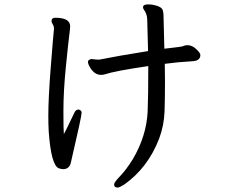

<svg xmlns="http://www.w3.org/2000/svg" viewBox="-20 -786 1040 875"><path d="M268.1 -15.1Q262.2 -15.1 257.1 -16.6Q252 -18.1 248 -19Q212.9 -33.2 202.1 -186Q200.2 -217.8 200.2 -257.8Q200.2 -337.9 211.2 -478.5Q222.2 -619.1 226.1 -655.8Q226.1 -666 220.5 -675Q214.8 -684.1 214.8 -689.9Q214.8 -705.1 231.9 -705.1Q299.8 -705.1 299.8 -666Q299.8 -657.2 295.4 -623.5Q291 -589.8 280 -479.5Q269 -369.1 269 -281Q269 -192.9 271 -174.8Q284.2 -199.2 299.6 -232.2Q314.9 -265.1 317.9 -270Q324.2 -287.1 338.9 -287.1Q352.1 -282.2 352.1 -272.9Q352.1 -255.9 301.8 -40Q293 -15.1 268.1 -15.1ZM516.1 68.8Q500 68.8 500 54.2Q500 44.9 527.6 16.4Q555.2 -12.2 585 -60.1Q647 -165 652.8 -275.9Q655.8 -347.2 655.8 -484.9Q504.9 -462.9 456.1 -446.8Q448.2 -444.8 439.9 -444.8Q413.1 -444.8 393.1 -474.1Q380.9 -493.2 380.9 -503.9Q380.9 -514.2 397 -517.1Q415 -514.2 432.1 -514.2Q522 -532.2 654.8 -553.2Q651.9 -672.9 650.9 -698Q649.9 -723.1 636.2 -741.2Q631.8 -747.1 631.8 -752.9Q631.8 -766.1 655.8 -766.1Q672.9 -766.1 690.4 -761Q708 -755.9 716.1 -748.5Q724.1 -741.2 725.1 -717.8L729 -564Q765.1 -568.8 787.6 -571Q810.1 -573.2 816.7 -576.7Q823.2 -580.1 835 -580.1Q855 -580.1 874 -562.5Q893.1 -544.9 893.1 -535.2Q893.1 -507.8 854 -506.8Q787.1 -502.9 731 -495.1L731.9 -410.2Q731.9 -346.2 730 -280.5Q728 -214.8 705.1 -153.8Q653.8 -21 545.9 55.2Q536.1 60.1 529.1 64.5Q522 68.8 516.1 68.8Z"/></svg>

Font: LXGW WenKai Screen
Style: Regular
Weight: 400
Designer: LXGW / Fontworks Inc.
Foundry: LXGW / Fontworks Inc.
Version: Version 1.510;January 18,2025